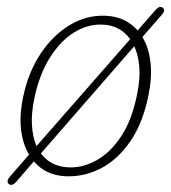

<svg xmlns="http://www.w3.org/2000/svg" viewBox="-20 -490 483 542"><path d="M5 29.5Q-3.5 22 8 8.5L62 -53.5Q44.5 -82.5 39.5 -124Q34.5 -165.5 45.5 -217Q59.5 -285 94 -337.5Q128.5 -390 176.5 -419Q224.5 -448 278.5 -445.5Q334.5 -443 368.5 -404L418 -460.5Q430.5 -475.5 439.5 -468Q448.5 -461 436.5 -448L382 -385.5Q400 -355.5 404.8 -314Q409.5 -272.5 399.5 -223Q383.5 -142.5 347.5 -90.5Q311.5 -38.5 263.8 -14.2Q216 10 164.5 7.5Q109.5 5 75.5 -34.5L26.5 22.5Q14.5 36.5 5 29.5ZM77 -212.5Q68 -169.5 70.2 -135.8Q72.5 -102 83 -77.5L347.5 -379.5Q318.5 -419 269.5 -420.5Q228 -422.5 189.2 -398.5Q150.5 -374.5 120.8 -327.2Q91 -280 77 -212.5ZM174.5 -17.5Q213 -16 252 -37.2Q291 -58.5 322 -105.2Q353 -152 367.5 -226Q376 -268 373.2 -301.5Q370.5 -335 359 -359.5L95.5 -57Q123 -19.5 174.5 -17.5Z"/></svg>

Font: Fraunces 72pt SuperSoft Thin
Style: Italic
Weight: 100
Italic angle: -16°
Version: Version 1.000;[b76b70a41]